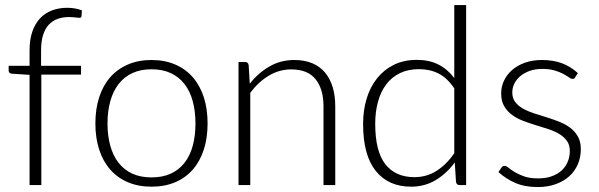

<svg xmlns="http://www.w3.org/2000/svg" viewBox="-20 -748 2420 776"><path d="M99.5 0V-445.5L29.5 -450Q15 -451 15 -462.5V-482H99.5V-545Q99.5 -587.5 110.5 -619.8Q121.5 -652 141.5 -673.5Q161.5 -695 189.8 -705.8Q218 -716.5 252 -716.5Q267.5 -716.5 283.2 -713.8Q299 -711 311 -706L309.5 -683Q309 -676 300 -676Q294 -676 283.8 -677.5Q273.5 -679 258.5 -679Q234 -679 213.2 -671.8Q192.5 -664.5 177.5 -648.5Q162.5 -632.5 154.2 -606.8Q146 -581 146 -543.5V-482H307.5V-446.5H147V0Z M592.5 -505.5Q646 -505.5 688.2 -487.2Q730.5 -469 759.5 -435.5Q788.5 -402 803.8 -354.8Q819 -307.5 819 -249Q819 -190.5 803.8 -143.5Q788.5 -96.5 759.5 -63Q730.5 -29.5 688.2 -11.5Q646 6.5 592.5 6.5Q539 6.5 496.8 -11.5Q454.5 -29.5 425.2 -63Q396 -96.5 380.8 -143.5Q365.5 -190.5 365.5 -249Q365.5 -307.5 380.8 -354.8Q396 -402 425.2 -435.5Q454.5 -469 496.8 -487.2Q539 -505.5 592.5 -505.5ZM592.5 -31Q637 -31 670.2 -46.2Q703.5 -61.5 725.8 -90Q748 -118.5 759 -158.8Q770 -199 770 -249Q770 -298.5 759 -339Q748 -379.5 725.8 -408.2Q703.5 -437 670.2 -452.5Q637 -468 592.5 -468Q548 -468 514.8 -452.5Q481.5 -437 459.2 -408.2Q437 -379.5 425.8 -339Q414.5 -298.5 414.5 -249Q414.5 -199 425.8 -158.8Q437 -118.5 459.2 -90Q481.5 -61.5 514.8 -46.2Q548 -31 592.5 -31Z M944 0V-497.5H970Q983 -497.5 985 -485L989.5 -410Q1023.5 -453 1068.8 -479.2Q1114 -505.5 1169.5 -505.5Q1210.5 -505.5 1241.8 -492.5Q1273 -479.5 1293.5 -455Q1314 -430.5 1324.5 -396Q1335 -361.5 1335 -318V0H1287.5V-318Q1287.5 -388 1255.5 -427.8Q1223.5 -467.5 1157.5 -467.5Q1108.5 -467.5 1066.5 -442.2Q1024.5 -417 991.5 -373V0Z M1837.5 0Q1825 0 1823 -13L1818 -91.5Q1785 -46.5 1740.8 -20Q1696.5 6.5 1641.5 6.5Q1550 6.5 1498.8 -57Q1447.5 -120.5 1447.5 -247.5Q1447.5 -302 1461.8 -349.2Q1476 -396.5 1503.8 -431.2Q1531.5 -466 1571.8 -486Q1612 -506 1664.5 -506Q1715 -506 1752 -487.2Q1789 -468.5 1816 -432.5V-727.5H1864V0ZM1655 -32Q1704.5 -32 1744.5 -57.5Q1784.5 -83 1816 -128.5V-391Q1787 -433.5 1752.2 -451Q1717.5 -468.5 1673.5 -468.5Q1629.5 -468.5 1596.5 -452.5Q1563.5 -436.5 1541.2 -407.2Q1519 -378 1507.8 -337.2Q1496.5 -296.5 1496.5 -247.5Q1496.5 -136.5 1537.5 -84.2Q1578.5 -32 1655 -32Z M2305 -436Q2301.5 -429 2294 -429Q2288.5 -429 2279.8 -435.2Q2271 -441.5 2256.8 -449.2Q2242.5 -457 2221.8 -463.2Q2201 -469.5 2171 -469.5Q2144 -469.5 2121.8 -461.8Q2099.5 -454 2083.8 -441Q2068 -428 2059.2 -410.8Q2050.5 -393.5 2050.5 -374.5Q2050.5 -351 2062.5 -335.5Q2074.5 -320 2094 -309Q2113.5 -298 2138.2 -290Q2163 -282 2189 -274Q2215 -266 2239.8 -256.2Q2264.5 -246.5 2284 -232Q2303.5 -217.5 2315.5 -196.5Q2327.5 -175.5 2327.5 -145.5Q2327.5 -113 2315.8 -85Q2304 -57 2281.8 -36.5Q2259.5 -16 2227 -4Q2194.5 8 2153 8Q2100.5 8 2062.5 -8.8Q2024.5 -25.5 1994.5 -52.5L2006 -69.5Q2008.5 -73.5 2011.5 -75.5Q2014.5 -77.5 2020 -77.5Q2026.5 -77.5 2036 -69.5Q2045.5 -61.5 2060.8 -52.2Q2076 -43 2098.8 -35Q2121.5 -27 2155 -27Q2186.5 -27 2210.5 -35.8Q2234.5 -44.5 2250.5 -59.5Q2266.5 -74.5 2274.8 -94.8Q2283 -115 2283 -137.5Q2283 -162.5 2271 -179Q2259 -195.5 2239.5 -207Q2220 -218.5 2195.2 -226.5Q2170.5 -234.5 2144.2 -242.5Q2118 -250.5 2093.2 -260Q2068.5 -269.5 2049 -284Q2029.5 -298.5 2017.5 -319.2Q2005.5 -340 2005.5 -371Q2005.5 -397.5 2017 -422Q2028.5 -446.5 2049.8 -465Q2071 -483.5 2101.5 -494.5Q2132 -505.5 2170 -505.5Q2215.5 -505.5 2250.8 -492.5Q2286 -479.5 2315.5 -452.5Z"/></svg>

Font: o
Style: Regular
Weight: 300
Designer: Lukasz Dziedzic
Foundry: Lukasz Dziedzic
Version: Version 1.104; Western+Polish opensource; ttfautohint (v1.8.